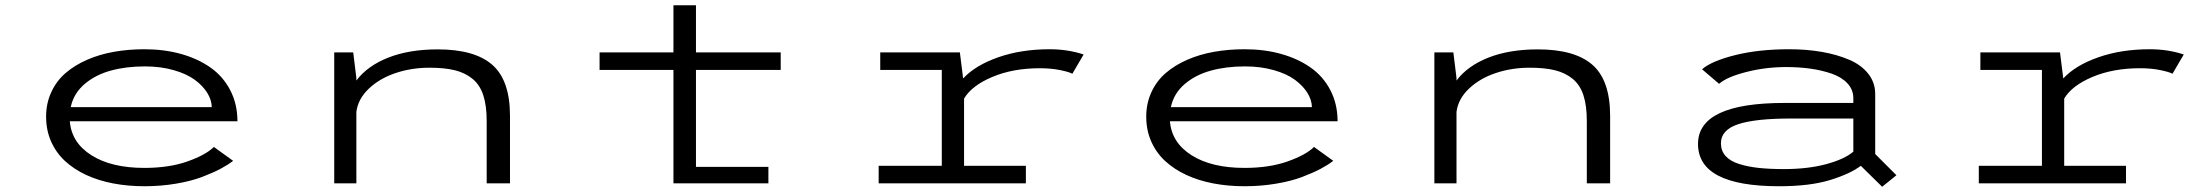

<svg xmlns="http://www.w3.org/2000/svg" viewBox="-20 -700 8440 733"><path d="M870 -86Q850 -70.5 821.8 -55.5Q793.5 -40.5 751.5 -24.5Q709.5 -8.5 651.8 1.2Q594 11 531 11Q468 11 411.8 0.2Q355.5 -10.5 308.8 -32.2Q262 -54 228 -85.5Q194 -117 175 -160Q156 -203 156 -254.5Q156 -305.5 175.8 -348.2Q195.5 -391 230.2 -421Q265 -451 312.5 -471.8Q360 -492.5 415 -502.2Q470 -512 531.5 -512Q607 -512 671.2 -494Q735.5 -476 783.8 -442Q832 -408 859.2 -355.2Q886.5 -302.5 886.5 -237H246.5Q253 -155.5 329.2 -107.2Q405.5 -59 531 -59Q626.5 -59 696.5 -84Q766.5 -109 796.5 -139ZM533 -446.5Q460.5 -446.5 402 -430.2Q343.5 -414 302.2 -378.5Q261 -343 250 -291H788.5Q788 -318.5 771.2 -345.5Q754.5 -372.5 723.8 -395.2Q693 -418 643.2 -432.2Q593.5 -446.5 533 -446.5Z M1256 0V-500H1328.5L1340.5 -402V-392.5Q1382.5 -448.5 1462.2 -480Q1542 -511.5 1651 -511.5Q1792 -511.5 1859.5 -452.5Q1927 -393.5 1927 -257.5V0H1838V-238.5Q1838 -297 1825 -336.5Q1812 -376 1784 -399Q1756 -422 1716.5 -431.8Q1677 -441.5 1619.5 -441.5Q1551 -441.5 1490 -421Q1429 -400.5 1388 -361.5Q1347 -322.5 1340.5 -273V0Z M2269 -433V-500H2551V-680H2637V-500H2960.5V-433H2637V-63H2913.5V0H2551V-433Z M3660.5 -67H3896.5V0H3334.5V-67H3575.5V-433H3340.5V-500H3644.5L3657 -400.5Q3704 -451 3791.5 -481.5Q3879 -512 3987 -512Q4057 -512 4117 -492L4074 -418.5Q4061 -425.5 4026.8 -432.5Q3992.5 -439.5 3949.5 -439.5Q3847 -439.5 3768.2 -406.2Q3689.5 -373 3660.5 -323.5Z M5070 -86Q5050 -70.5 5021.8 -55.5Q4993.5 -40.5 4951.5 -24.5Q4909.5 -8.5 4851.8 1.2Q4794 11 4731 11Q4668 11 4611.8 0.2Q4555.5 -10.5 4508.8 -32.2Q4462 -54 4428 -85.5Q4394 -117 4375 -160Q4356 -203 4356 -254.5Q4356 -305.5 4375.8 -348.2Q4395.5 -391 4430.2 -421Q4465 -451 4512.5 -471.8Q4560 -492.5 4615 -502.2Q4670 -512 4731.5 -512Q4807 -512 4871.2 -494Q4935.5 -476 4983.8 -442Q5032 -408 5059.2 -355.2Q5086.5 -302.5 5086.5 -237H4446.5Q4453 -155.5 4529.2 -107.2Q4605.5 -59 4731 -59Q4826.5 -59 4896.5 -84Q4966.5 -109 4996.5 -139ZM4733 -446.5Q4660.5 -446.5 4602 -430.2Q4543.5 -414 4502.2 -378.5Q4461 -343 4450 -291H4988.5Q4988 -318.5 4971.2 -345.5Q4954.5 -372.5 4923.8 -395.2Q4893 -418 4843.2 -432.2Q4793.5 -446.5 4733 -446.5Z M5456 0V-500H5528.5L5540.5 -402V-392.5Q5582.5 -448.5 5662.2 -480Q5742 -511.5 5851 -511.5Q5992 -511.5 6059.5 -452.5Q6127 -393.5 6127 -257.5V0H6038V-238.5Q6038 -297 6025 -336.5Q6012 -376 5984 -399Q5956 -422 5916.5 -431.8Q5877 -441.5 5819.5 -441.5Q5751 -441.5 5690 -421Q5629 -400.5 5588 -361.5Q5547 -322.5 5540.5 -273V0Z M6810 -512Q6877 -512 6934.8 -502Q6992.5 -492 7039 -472.2Q7085.5 -452.5 7112.2 -418.8Q7139 -385 7139 -341V-112L7220 -31L7165.5 13L7084 -67Q7044 -36.5 6967 -12.8Q6890 11 6772 11Q6462.5 11 6462.5 -150.5Q6462.5 -307 6793 -307H7055.5V-325Q7055.5 -357.5 7033.2 -381.5Q7011 -405.5 6972.8 -418.8Q6934.5 -432 6891.2 -438Q6848 -444 6798.5 -444Q6720.5 -444 6646.2 -425Q6572 -406 6543 -380L6478 -435.5Q6514 -467 6604 -489.5Q6694 -512 6810 -512ZM6790.5 -54.5Q6881.5 -54.5 6951.5 -73.2Q7021.5 -92 7055.5 -121V-247.5H6815.5Q6681.5 -247.5 6615.8 -225.8Q6550 -204 6550 -153Q6550 -124.5 6567.5 -104.8Q6585 -85 6618.8 -74.2Q6652.5 -63.5 6693.8 -59Q6735 -54.5 6790.5 -54.5Z M7860.5 -67H8096.5V0H7534.5V-67H7775.5V-433H7540.5V-500H7844.5L7857 -400.5Q7904 -451 7991.5 -481.5Q8079 -512 8187 -512Q8257 -512 8317 -492L8274 -418.5Q8261 -425.5 8226.8 -432.5Q8192.5 -439.5 8149.5 -439.5Q8047 -439.5 7968.2 -406.2Q7889.5 -373 7860.5 -323.5Z"/></svg>

Font: League Mono Extended Light
Style: Regular
Weight: 300
Width: 9
Designer: Tyler Finck
Foundry: The League of Moveable Type / Tyler Finck
Version: Version 2.210